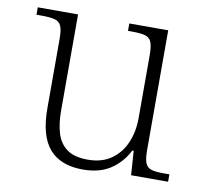

<svg xmlns="http://www.w3.org/2000/svg" viewBox="-66 -608 742 690"><g transform="rotate(10 305.0 -263.0)"><path d="M278 10Q197 10 156 -37Q115 -84 115 -185V-437Q115 -470 108.5 -485Q102 -500 85 -504.5Q68 -509 36 -509H18V-536H165V-184Q165 -138 175.5 -103Q186 -68 213 -48Q240 -28 290 -28Q341 -28 375.5 -52.5Q410 -77 427 -117.5Q444 -158 444 -207V-435Q444 -469 437.5 -484.5Q431 -500 414 -504.5Q397 -509 365 -509H352V-536H494V-99Q494 -66 500.5 -51Q507 -36 522.5 -31.5Q538 -27 566 -27H588V0H453L447 -88H442Q419 -43 379 -16.5Q339 10 278 10Z"/></g></svg>

Font: Noto Serif Tibetan ExtraLight
Style: Regular
Weight: 200
Designer: Monotype Design Team
Foundry: Monotype Imaging Inc.
Version: Version 2.103; ttfautohint (v1.8.4.7-5d5b)